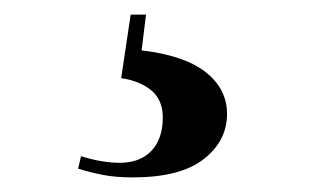

<svg xmlns="http://www.w3.org/2000/svg" viewBox="-20 -19 440 263"><path d="M146 88 159 1H180L174 50Q233 57 262 80Q291 103 291 137Q291 174 259 199Q227 224 162 224Q138 224 120.5 220.5Q103 217 87 212L91 195Q120 204 144 204Q172 204 187.5 187.5Q203 171 203 142Q203 118 187.5 105Q172 92 146 88Z"/></svg>

Font: DeepMind Serif Display
Style: Regular
Weight: 400
Designer: Frank Grießhammer / Modifications: Colophon Foundry
Foundry: Colophon Foundry
Version: Version 5.003; ttfautohint (v1.8.2)